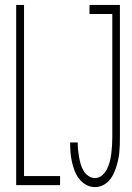

<svg xmlns="http://www.w3.org/2000/svg" viewBox="-20 -755 540 783"><path d="M367 8Q348 8 331 -1.5Q314 -11 302.5 -26Q291 -41 284 -59.5Q277 -78 273 -96.5Q269 -115 267.5 -134Q266 -153 266 -172Q266 -172 266 -172.5Q266 -173 266 -174H297Q297 -173 297 -173Q297 -173 297 -173Q297 -158 298.5 -143Q300 -128 302.5 -114Q305 -100 309 -86Q313 -72 320.5 -59Q328 -46 340.5 -37.5Q353 -29 367 -29Q384 -29 396.5 -40Q409 -51 416.5 -66Q424 -81 428 -97Q432 -113 434 -129.5Q436 -146 437 -162.5Q438 -179 438 -195V-698H345V-735H469V-195Q469 -179 468.5 -163.5Q468 -148 466.5 -132.5Q465 -117 461.5 -101.5Q458 -86 453 -71Q448 -56 441 -42Q434 -28 423 -16.5Q412 -5 397.5 1.5Q383 8 367 8ZM46 0V-735H78V-37H225V0Z"/></svg>

Font: Iosevka SS04 Extralight
Style: Regular
Weight: 200
Monospace: yes
Designer: Belleve Invis
Foundry: Belleve Invis
Version: Version 19.0.0; ttfautohint (v1.8.4)